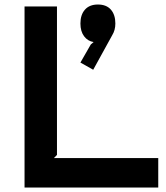

<svg xmlns="http://www.w3.org/2000/svg" viewBox="-20 -839 743 859"><path d="M688 -131.8V0H89.8V-810.1H234.9V-146L221.2 -131.8ZM496.1 -733.9Q496.1 -704.1 481.9 -681.2L397 -526.9L339.8 -559.1L386.2 -640.1L398.9 -650.9Q372.6 -654.8 356.2 -676.8Q339.8 -698.7 339.8 -733.9Q339.8 -772.9 360.1 -795.9Q380.4 -818.8 418 -818.8Q456.1 -818.8 476.1 -795.9Q496.1 -772.9 496.1 -733.9Z"/></svg>

Font: Sinkin Sans 600 SemiBold
Style: Regular
Weight: 600
Designer: Keith Bates
Foundry: K-Type
Version: Sinkin Sans (version 1.0)  by Keith Bates   •   © 2014   www